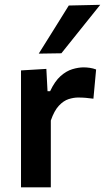

<svg xmlns="http://www.w3.org/2000/svg" viewBox="-20 -798 448 818"><path d="M69.5 0V-498L177.5 -504.5L182.5 -409.5H193.5Q213.5 -452 238 -473.8Q262.5 -495.5 288.2 -503.2Q314 -511 336.5 -511Q348.5 -511 362.5 -509Q376.5 -507 389.5 -502L378 -377.5Q360 -380 345.2 -381.2Q330.5 -382.5 312.5 -382.5Q294 -382.5 272.5 -375.8Q251 -369 231 -347.8Q211 -326.5 196.5 -284.5V0ZM145 -569.5Q177 -620.5 209.2 -672Q241.5 -723.5 273 -774.5L407 -777.5Q364 -724 322.8 -672.5Q281.5 -621 241.5 -571Z"/></svg>

Font: Commissioner SemiBold
Style: Regular
Weight: 600
Designer: Kostas Bartsokas
Foundry: Kostas Bartsokas
Version: Version 1.000; ttfautohint (v1.8.3)